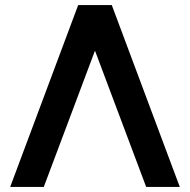

<svg xmlns="http://www.w3.org/2000/svg" viewBox="-20 -734 746 754"><path d="M419 -714 686 0H554L353 -535L152 0H20L287 -714Z"/></svg>

Font: Non Bureau Medium
Style: Regular
Weight: 500
Designer: Jona Saucedo
Foundry: Non Foundry
Version: Version 1.000; ttfautohint (v1.8.4)